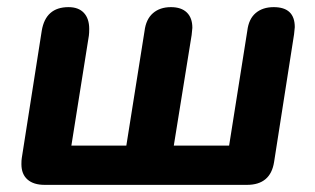

<svg xmlns="http://www.w3.org/2000/svg" viewBox="-20 -518 884 538"><path d="M40 -58Q40 -69 41 -75L97 -432Q108 -498 172 -498Q200 -498 215 -482Q230 -466 230 -437Q230 -425 229 -418L180 -110H334L385 -431Q389 -464 408.5 -481Q428 -498 459 -498Q488 -498 503.5 -483Q519 -468 519 -440Q518 -430 517 -420L467 -110H622L673 -432Q677 -465 696.5 -481.5Q716 -498 747 -498Q806 -498 806 -442Q805 -432 804 -422L748 -64Q738 0 672 0H105Q74 0 57 -15Q40 -30 40 -58Z"/></svg>

Font: SN Pro Bold
Style: Bold Italic
Weight: 700
Italic angle: -9°
Designer: Tobias Whetton
Foundry: Supernotes
Version: Version 1.003